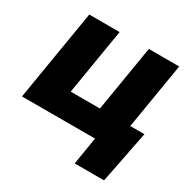

<svg xmlns="http://www.w3.org/2000/svg" viewBox="-154 -653 928 947"><g transform="rotate(30 310.0 -180.0)"><path d="M3.4 0 88.9 -515.6H261.7L199.7 -140.6H366.2L428.2 -515.6H601.1L515.6 0ZM393.6 156.2 419.4 0H374.5L397.9 -140.6H619.6L561 156.2Z"/></g></svg>

Font: Inter Display Extra Bold
Style: Italic
Weight: 800
Italic angle: -9.39999°
Designer: Rasmus Andersson
Foundry: rsms
Version: Version 4.000;git-4fc901f